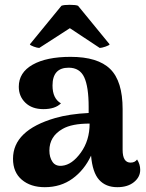

<svg xmlns="http://www.w3.org/2000/svg" viewBox="-20 -767 608 797"><path d="M143 -568Q135 -568 120 -573.5Q105 -579 104 -583L235 -743Q244 -747 269.5 -747Q295 -747 304 -743L435 -583Q434 -579 418 -573.5Q402 -568 394 -568L270 -650ZM549 -105Q562 -85 562 -62Q562 -32 536 -11Q510 10 467 10Q419 10 391.5 -20.5Q364 -51 358 -121Q330 -61 281 -25.5Q232 10 166 10Q107 10 70.5 -21Q34 -52 34 -108Q34 -226 209 -277Q268 -294 348 -298V-323Q348 -407 329.5 -446.5Q311 -486 265 -486Q198 -486 198 -412Q198 -358 233 -338Q209 -314 160 -314Q113 -314 85.5 -340.5Q58 -367 58 -407Q58 -466 115.5 -498.5Q173 -531 273 -531Q386 -531 437.5 -480.5Q489 -430 489 -314V-145Q489 -92 522 -92Q540 -92 549 -105ZM238 -79Q279 -83 315.5 -133.5Q352 -184 352 -254Q278 -254 240 -232Q185 -201 185 -142Q185 -114 198 -95Q211 -76 238 -79Z"/></svg>

Font: Arima Koshi Bold
Style: Regular
Weight: 700
Designer: Joana Correia and Natanael Gama
Foundry: NDISCOVER
Version: Version 1.019;PS 001.019;hotconv 1.0.88;makeotf.lib2.5.64775